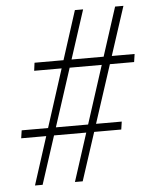

<svg xmlns="http://www.w3.org/2000/svg" viewBox="-52 -754 624 797"><g transform="rotate(-5 260.5 -355.5)"><path d="M61.5 0 290 -710.9H324.2L93.3 0ZM228 0 457.5 -710.9H492.2L260.3 0ZM516.1 -474.6H99.6L104 -507.8H521ZM438.5 -200.2H21.5L26.4 -232.9H443.4Z"/></g></svg>

Font: Roboto Condensed ExtraLight
Style: Italic
Weight: 250
Italic angle: -12°
Designer: Christian Robertson
Foundry: Google
Version: Version 3.008; 2023